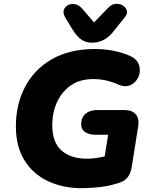

<svg xmlns="http://www.w3.org/2000/svg" viewBox="-20 -972 787 1003"><path d="M407 11Q308 11 230 -26Q152 -63 107.5 -135Q63 -207 63 -312Q63 -426 110.5 -517.5Q158 -609 250.5 -662.5Q343 -716 477 -716Q528 -716 576.5 -706Q625 -696 661 -679Q690 -666 701.5 -643.5Q713 -621 710 -596Q707 -571 692 -551.5Q677 -532 653.5 -524.5Q630 -517 601 -529Q535 -559 468 -559Q397 -559 349.5 -525.5Q302 -492 277.5 -437.5Q253 -383 253 -319Q253 -228 301.5 -185.5Q350 -143 435 -143Q477 -143 527 -155L545 -268H479Q444 -268 424 -282.5Q404 -297 404 -323Q404 -358 426.5 -377.5Q449 -397 487 -397H630Q670 -397 689 -375Q708 -353 702 -313L668 -99Q663 -67 647 -46Q631 -25 599 -16Q554 -1 504 5Q454 11 407 11ZM461 -749Q428 -749 405.5 -765Q383 -781 364 -810L322 -878Q308 -901 313 -918.5Q318 -936 334.5 -945Q351 -954 372 -950Q393 -946 411 -925L471 -855L548 -934Q565 -951 585.5 -952Q606 -953 622 -943Q638 -933 642.5 -916.5Q647 -900 632 -882L569 -803Q524 -749 461 -749Z"/></svg>

Font: Nunito Black
Style: Italic
Weight: 900
Italic angle: -9°
Designer: Vernon Adams
Foundry: Vernon Adams
Version: Version 3.601; ttfautohint (v1.8.2.53-6de2)